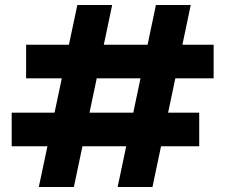

<svg xmlns="http://www.w3.org/2000/svg" viewBox="-20 -752 916 772"><path d="M453 0 607 -732H747L593 0ZM136 0 291 -732H431L277 0ZM27 -164V-299H781V-164ZM85 -437V-572H839V-437Z"/></svg>

Font: DM Sans 18pt Black
Style: Regular
Weight: 900
Designer: Colophon Foundry, Jonny Pinhorn
Foundry: Colophon Foundry
Version: Version 4.004;gftools[0.9.30]